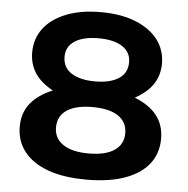

<svg xmlns="http://www.w3.org/2000/svg" viewBox="-51 -749 794 812"><g transform="rotate(5 345.5 -343.5)"><path d="M345 12Q246 12 179.5 -13Q113 -38 79 -82.5Q45 -127 45 -187Q45 -246 78 -286.5Q111 -327 171 -351Q117 -381 93.5 -419Q70 -457 70 -504Q70 -562 102.5 -605.5Q135 -649 197 -674Q259 -699 345 -699Q431 -699 493 -674Q555 -649 588 -605.5Q621 -562 621 -504Q621 -457 597 -419Q573 -381 519 -351Q581 -327 613 -286.5Q645 -246 645 -187Q645 -127 611.5 -82.5Q578 -38 511 -13Q444 12 345 12ZM345 -99Q417 -99 454.5 -125Q492 -151 492 -197Q492 -245 454 -270.5Q416 -296 345 -296Q274 -296 236 -270.5Q198 -245 198 -197Q198 -151 236 -125Q274 -99 345 -99ZM345 -405Q409 -405 445.5 -428.5Q482 -452 482 -498Q482 -541 446 -564.5Q410 -588 345 -588Q280 -588 244 -564.5Q208 -541 208 -498Q208 -452 245 -428.5Q282 -405 345 -405Z"/></g></svg>

Font: Archivo SemiExpanded
Style: Bold
Weight: 700
Width: 6
Designer: Hector Gatti
Foundry: Omnibus-Type
Version: Version 2.001